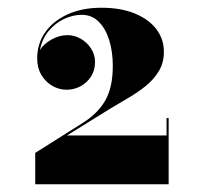

<svg xmlns="http://www.w3.org/2000/svg" viewBox="-20 -935 509 496"><path d="M415.7 -459H71V-540L194.6 -618Q232.4 -641.7 251.9 -675.4Q271.4 -709.2 271.4 -765Q271.4 -801.6 262.1 -831.4Q252.8 -861.3 234.9 -879Q217.1 -896.7 191.3 -896.7Q167.6 -896.7 144.8 -885.7Q122 -874.8 105.2 -854.4Q88.4 -834 83.3 -805.8Q92.9 -821.7 113 -832.9Q133.1 -844.2 154.4 -844.2Q172.4 -844.2 188.6 -834.9Q204.8 -825.6 215.1 -809.8Q225.5 -794.1 225.5 -774.6Q225.5 -753.6 215.3 -737.5Q205.1 -721.5 188.3 -712.3Q171.5 -703.2 152 -703.2Q132.5 -703.2 115.1 -713.2Q97.7 -723.3 86.9 -741.4Q76.1 -759.6 76.1 -784.2Q76.1 -822.3 96.9 -851.8Q117.8 -881.4 155.3 -898.2Q192.8 -915 242 -915Q291.8 -915 327.9 -900.3Q364.1 -885.6 383.7 -859.9Q403.4 -834.3 403.4 -801.3Q403.4 -772.5 390 -750.7Q376.7 -729 355.4 -712Q334.1 -695.1 309.9 -681.1Q285.8 -667.2 264.2 -654L152.9 -585H410.3V-630H415.7Z"/></svg>

Font: Bodoni* 24pt Fatface
Style: Regular
Weight: 900
Version: Version 2.3